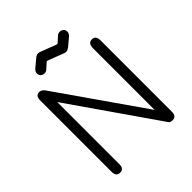

<svg xmlns="http://www.w3.org/2000/svg" viewBox="-215 -922 1066 1066"><g transform="rotate(-45 318.5 -388.5)"><path d="M362.3 -747.1Q367.2 -745.1 370.1 -745.1Q373 -745.1 375 -747.1L405.3 -774.4Q415 -784.2 427.7 -784.2Q440.4 -784.2 449.7 -776.4Q459 -768.6 459 -753.9Q459 -739.3 443.4 -726.6L399.4 -689.5Q385.7 -679.7 376 -679.7Q366.2 -679.7 363.3 -681.6L271.5 -716.8Q266.6 -718.8 263.7 -718.8Q260.7 -718.8 258.8 -716.8L228.5 -689.5Q218.8 -679.7 206.1 -679.7Q193.4 -679.7 184.1 -687.5Q174.8 -695.3 174.8 -710Q174.8 -724.6 190.4 -737.3L234.4 -774.4Q247.1 -784.2 256.8 -784.2Q266.6 -784.2 270.5 -782.2ZM525.4 6.8Q508.8 6.8 502 0L142.6 -517.6V-28.3Q142.6 6.8 112.3 6.8Q82 6.8 82 -30.3V-589.8Q82 -627.9 110.4 -627.9Q129.9 -627.9 143.6 -607.4L494.1 -104.5V-587.9Q494.1 -627.9 524.4 -627.9Q554.7 -627.9 554.7 -589.8V-30.3Q554.7 6.8 525.4 6.8Z"/></g></svg>

Font: Jura
Style: Medium
Weight: 500
Version: Version 2.6.1